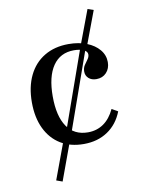

<svg xmlns="http://www.w3.org/2000/svg" viewBox="-82 -620 617 833"><g transform="rotate(-10 226.5 -203.5)"><path d="M192.7 -24.2 171.8 -34.7 304 -408.1 325 -398.4ZM125.8 155.6 99.2 146 166.1 -34.7 191.1 -22.6ZM329 -396.8 304 -408.1 362.1 -562.9 387.9 -554ZM245.2 11.3Q186.3 11.3 143.5 -14.9Q100.8 -41.1 77.4 -89.9Q54 -138.7 54 -205.6Q54 -273.4 78.2 -323.4Q102.4 -373.4 147.6 -400.4Q192.7 -427.4 254 -427.4Q299.2 -427.4 333.9 -413.7Q368.5 -400 388.7 -375.8Q408.9 -351.6 408.9 -321Q408.9 -292.7 391.9 -274.6Q375 -256.5 347.6 -256.5Q326.6 -256.5 313.7 -268.1Q300.8 -279.8 300.8 -297.6Q300.8 -313.7 308.5 -325.4Q316.1 -337.1 323.8 -347.2Q331.5 -357.3 331.5 -368.5Q331.5 -381.5 314.9 -389.1Q298.4 -396.8 272.6 -396.8Q212.1 -396.8 179.8 -349.6Q147.6 -302.4 147.6 -215.3Q147.6 -128.2 179.4 -81.9Q211.3 -35.5 271.8 -35.5Q310.5 -35.5 340.3 -56Q370.2 -76.6 389.5 -117.7L416.1 -102.4Q395.2 -48.4 350.8 -18.5Q306.5 11.3 245.2 11.3Z"/></g></svg>

Font: Playfair 5pt SemiExpanded Light Medium
Style: Regular
Weight: 500
Version: Version 2.203